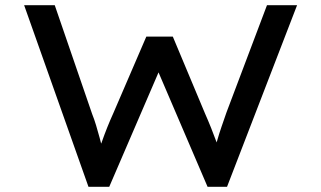

<svg xmlns="http://www.w3.org/2000/svg" viewBox="-20 -720 1238 740"><path d="M401 0 591 -441 780 0H855L1125 -700H1009L853 -287C839 -246 827 -214 817 -178C816 -176 816 -174 815 -171C808 -189 801 -207 794 -226C786 -246 778 -265 770 -283L646 -579H544L416 -282C401 -249 386 -212 371 -169C370 -168 370 -167 370 -166C368 -173 366 -181 364 -189C355 -222 346 -254 335 -281L191 -700H73L321 0Z"/></svg>

Font: Lexend Peta
Style: Regular
Weight: 400
Designer: Bonnie Shaver-Troup, Thomas Jockin
Foundry: Lexend
Version: Version 1.007